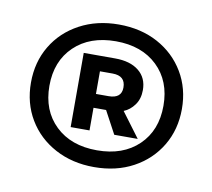

<svg xmlns="http://www.w3.org/2000/svg" viewBox="-50 -765 499 451"><g transform="rotate(10 200.0 -540.0)"><path d="M200 -370Q148 -370 107 -392Q66 -414 43 -452.5Q20 -491 20 -540Q20 -589 43 -627.5Q66 -666 107 -688Q148 -710 200 -710Q253 -710 293.5 -688Q334 -666 357 -627.5Q380 -589 380 -540Q380 -491 357 -452.5Q334 -414 293.5 -392Q253 -370 200 -370ZM64 -540Q64 -481 101 -445.5Q138 -410 200 -410Q262 -410 299 -445.5Q336 -481 336 -540Q336 -599 299 -634.5Q262 -670 200 -670Q138 -670 101 -634.5Q64 -599 64 -540ZM130 -453V-630H205Q241 -630 261.5 -613.5Q282 -597 282 -568Q282 -547 271.5 -532.5Q261 -518 246 -512L290 -453H234L205 -507H175V-453ZM175 -540H205Q236 -540 236 -566Q236 -594 205 -594H175Z"/></g></svg>

Font: Tektur Medium
Style: Regular
Weight: 500
Designer: Adam Jagosz
Foundry: Adam Jagosz
Version: Version 1.005;gftools[0.9.30]